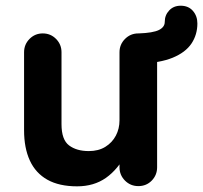

<svg xmlns="http://www.w3.org/2000/svg" viewBox="-20 -648 717 678"><path d="M252.2 10Q189.2 10 147.6 -13.2Q106 -36.5 85.5 -80.9Q65 -125.2 65 -188V-463.5Q65 -491 84.2 -510.5Q103.5 -530 131 -530Q158.8 -530 178 -510.5Q197.2 -491 197.2 -463.5V-209.5Q197.2 -154.5 223.9 -134.5Q250.5 -114.5 293.5 -114.5Q327.8 -114.5 352 -129.5Q376.2 -144.5 389.1 -169Q402 -193.5 402 -223.2V-463.5Q402 -491 421.4 -510.5Q440.8 -530 468.5 -530Q496.8 -530 515.8 -510.5Q534.8 -491 534.8 -463.5V-57.2Q534.8 -29.8 515.8 -10.2Q496.8 9.2 468.5 9.2Q440.8 9.2 421.4 -10.2Q402 -29.8 402 -57.2V-122.5L428.8 -110Q396.8 -49.8 354.1 -19.9Q311.5 10 252.2 10ZM470.2 -423V-530Q520.2 -531.8 541 -542Q561.8 -552.2 561.8 -570.8Q561.8 -594.5 577.4 -611.1Q593 -627.8 618 -627.8Q645.5 -627.8 661.2 -609.6Q677 -591.5 677 -565.2Q677 -525.5 656.1 -494.2Q635.2 -463 589.8 -444.2Q544.2 -425.5 470.2 -423Z"/></svg>

Font: National Park
Style: Regular
Weight: 400
Designer: Andrea Herstowski, Ben Hoepner
Version: Version 1.009